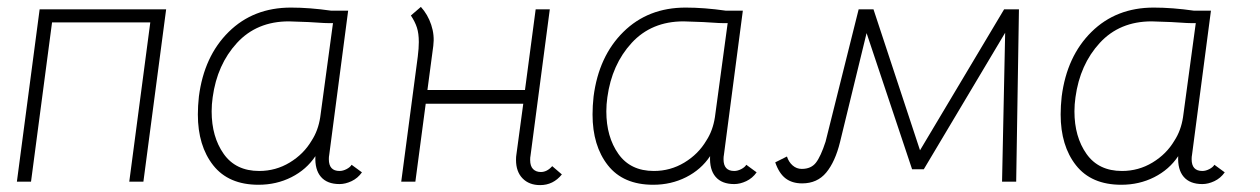

<svg xmlns="http://www.w3.org/2000/svg" viewBox="-20 -527 3654 557"><path d="M396 0H355L416 -462H131L70 0H29L95 -500H462Z M1030 -27Q1018 -10 1000 -1.5Q982 7 965 7Q929 7 911 -14Q893 -35 895 -74Q869 -35 825.5 -13Q782 9 730 9Q643 9 598.5 -47.5Q554 -104 554 -195Q554 -220 557 -247Q572 -364 643.5 -434.5Q715 -505 824 -505Q878 -505 941 -496H990L935 -77Q934 -73 934 -65Q934 -31 965 -31Q975 -31 985.5 -36.5Q996 -42 1000 -49ZM946 -460Q930 -459 875 -463L818 -465Q725 -465 667.5 -402.5Q610 -340 597 -245Q594 -224 594 -204Q594 -130 629 -80.5Q664 -31 732 -31Q780 -31 820.5 -55.5Q861 -80 884 -119Q903 -148 909 -187Z M1518 -63Q1518 -45 1526.5 -36.5Q1535 -28 1549 -28Q1567 -28 1582 -45L1610 -21Q1585 10 1547 10Q1515 10 1496 -9.5Q1477 -29 1477 -63Q1477 -73 1478 -78L1498 -226H1215L1185 0H1144L1192 -363Q1195 -387 1195 -405Q1195 -430 1189.5 -447Q1184 -464 1172 -482L1201 -507Q1221 -485 1231 -455Q1241 -425 1237 -394L1220 -266H1503L1534 -500H1575L1519 -75Q1518 -71 1518 -63Z M2175 -27Q2163 -10 2145 -1.5Q2127 7 2110 7Q2074 7 2056 -14Q2038 -35 2040 -74Q2014 -35 1970.5 -13Q1927 9 1875 9Q1788 9 1743.5 -47.5Q1699 -104 1699 -195Q1699 -220 1702 -247Q1717 -364 1788.5 -434.5Q1860 -505 1969 -505Q2023 -505 2086 -496H2135L2080 -77Q2079 -73 2079 -65Q2079 -31 2110 -31Q2120 -31 2130.5 -36.5Q2141 -42 2145 -49ZM2091 -460Q2075 -459 2020 -463L1963 -465Q1870 -465 1812.5 -402.5Q1755 -340 1742 -245Q1739 -224 1739 -204Q1739 -130 1774 -80.5Q1809 -31 1877 -31Q1925 -31 1965.5 -55.5Q2006 -80 2029 -119Q2048 -148 2054 -187Z M2229 -56 2263 -73Q2268 -57 2279.5 -47Q2291 -37 2306 -37Q2333 -37 2347 -55Q2361 -73 2375 -116L2471 -500H2514L2649 -91L2893 -500H2936L2928 0H2887L2896 -432L2660 -36H2626L2494 -431L2417 -115Q2403 -58 2377 -26.5Q2351 5 2307 5Q2278 5 2259 -9.5Q2240 -24 2229 -56Z M3533 -27Q3521 -10 3503 -1.5Q3485 7 3468 7Q3432 7 3414 -14Q3396 -35 3398 -74Q3372 -35 3328.5 -13Q3285 9 3233 9Q3146 9 3101.5 -47.5Q3057 -104 3057 -195Q3057 -220 3060 -247Q3075 -364 3146.5 -434.5Q3218 -505 3327 -505Q3381 -505 3444 -496H3493L3438 -77Q3437 -73 3437 -65Q3437 -31 3468 -31Q3478 -31 3488.5 -36.5Q3499 -42 3503 -49ZM3449 -460Q3433 -459 3378 -463L3321 -465Q3228 -465 3170.5 -402.5Q3113 -340 3100 -245Q3097 -224 3097 -204Q3097 -130 3132 -80.5Q3167 -31 3235 -31Q3283 -31 3323.5 -55.5Q3364 -80 3387 -119Q3406 -148 3412 -187Z"/></svg>

Font: Bellota Light
Style: Italic
Weight: 300
Italic angle: -7.5°
Designer: Kemie Guaida
Foundry: Kemie Guaida
Version: Version 4.001